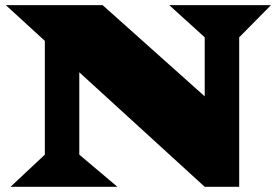

<svg xmlns="http://www.w3.org/2000/svg" viewBox="-20 -720 1072 740"><path d="M152.8 -124V-562.5L2.4 -700.2H375.5L769 -348.6V-576.2L632.3 -700.2H1024.4L901.9 -576.2V0H769L285.6 -441.4V-124L432.6 0H20.5Z"/></svg>

Font: Goblin One
Style: Regular
Weight: 400
Designer: Riccardo De Franceschi
Foundry: Sorkin Type Co.
Version: Version 1.001